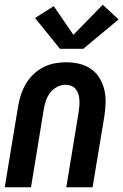

<svg xmlns="http://www.w3.org/2000/svg" viewBox="-24 -791 521 811"><path d="M-4 0 53 -345Q57 -369 65 -392.5Q73 -416 86 -438Q99 -460 118 -478Q137 -496 160 -507.5Q183 -519 207 -523.5Q231 -528 255 -528Q284 -528 311 -521.5Q338 -515 360 -500Q382 -485 396 -462Q410 -439 416.5 -412.5Q423 -386 422 -357.5Q421 -329 417 -301L367 0H256L308 -316Q310 -329 311 -342Q312 -355 311.5 -367.5Q311 -380 307.5 -392Q304 -404 297 -413.5Q290 -423 278 -428Q266 -433 253 -433Q235 -433 217.5 -424Q200 -415 188 -399.5Q176 -384 170 -366Q164 -348 161 -330L107 0ZM229 -585 124 -715 203 -765 286 -644 410 -771 477 -709 328 -585Z"/></svg>

Font: Iosevka QP
Style: Bold Italic
Weight: 700
Italic angle: -9°
Designer: Belleve Invis
Foundry: Belleve Invis
Version: Version 20.0.0; ttfautohint (v1.8.4)